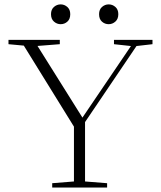

<svg xmlns="http://www.w3.org/2000/svg" viewBox="-20 -842 723 862"><path d="M424.8 -778.3Q424.8 -799.3 438 -810.8Q451.2 -822.3 467.8 -822.3Q484.9 -822.3 498 -810.8Q511.2 -799.3 511.2 -778.3Q511.2 -756.8 498 -745.1Q484.9 -733.4 467.8 -733.4Q450.7 -733.4 437.7 -744.9Q424.8 -756.3 424.8 -778.3ZM209 -778.3Q209 -799.3 222.2 -810.8Q235.4 -822.3 252.4 -822.3Q269 -822.3 282.2 -810.8Q295.4 -799.3 295.4 -778.3Q295.4 -756.3 282.5 -744.9Q269.5 -733.4 252.4 -733.4Q235.4 -733.4 222.2 -745.1Q209 -756.8 209 -778.3ZM214.4 0V-19.5L312 -27.3V-273.4L86.9 -637.2L18.1 -643.6V-663.1H248.5V-643.6L148.4 -635.7L350.1 -314L567.9 -635.3L491.7 -643.6V-663.1H664.6V-643.6L592.8 -635.3L361.8 -293.9V-27.3L460.9 -19.5V0Z"/></svg>

Font: Elstob ExtraLight
Style: Regular
Weight: 200
Designer: Peter S. Baker
Version: Version 1.015